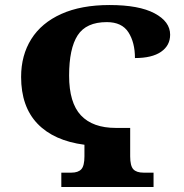

<svg xmlns="http://www.w3.org/2000/svg" viewBox="-20 -744 734 764"><path d="M224 -57H264Q291 -57 303.5 -70.5Q316 -84 316 -122V-168Q194 -184 129 -252Q64 -320 64 -438Q64 -524 104.5 -588.5Q145 -653 224 -688.5Q303 -724 416 -724Q533 -724 595 -691Q657 -658 657 -606Q657 -563 621 -538Q585 -513 517 -513Q517 -575 491 -615.5Q465 -656 405 -656Q323 -656 289 -603.5Q255 -551 255 -443Q255 -335 302 -285Q349 -235 441 -235H498V-122Q498 -84 510.5 -70.5Q523 -57 551 -57H591V0H224Z"/></svg>

Font: Noto Serif ExtraBold
Style: Regular
Weight: 800
Designer: Monotype Design Team
Foundry: Monotype Imaging Inc.
Version: Version 1.001